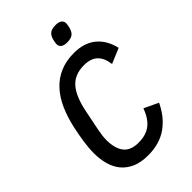

<svg xmlns="http://www.w3.org/2000/svg" viewBox="-266 -998 1109 1109"><g transform="rotate(-45 289.0 -443.5)"><path d="M260 12Q201 12 160.5 -6Q120 -24 94.5 -55Q69 -86 57.5 -128Q46 -170 46 -219Q46 -261 53.5 -310.5Q61 -360 70 -401Q85 -472 110.5 -529.5Q136 -587 173 -627Q210 -667 260 -688.5Q310 -710 374 -710Q419 -710 453.5 -698Q488 -686 513 -664Q538 -642 554 -612.5Q570 -583 578 -548L485 -509Q478 -564 449 -591.5Q420 -619 365 -619Q288 -619 246 -570Q204 -521 184 -417L160 -298Q151 -253 151 -222Q151 -152 180 -115.5Q209 -79 272 -79Q333 -79 371 -108Q409 -137 432 -200L519 -159Q481 -78 417 -33Q353 12 260 12ZM389 -780Q364 -780 351.5 -790Q339 -800 339 -816Q339 -831 345 -852Q352 -876 367 -887.5Q382 -899 414 -899Q439 -899 451.5 -889Q464 -879 464 -863Q464 -848 458 -827Q451 -803 436 -791.5Q421 -780 389 -780Z"/></g></svg>

Font: IBM Plex Sans Cond Medm
Style: Italic
Weight: 500
Width: 3
Italic angle: -11°
Designer: Mike Abbink, Paul van der Laan, Pieter van Rosmalen
Foundry: Bold Monday
Version: Version 1.3